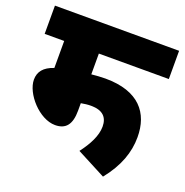

<svg xmlns="http://www.w3.org/2000/svg" viewBox="-119 -730 837 869"><g transform="rotate(20 299.0 -295.5)"><path d="M261 -486H598V-622H0V-486H94V-356C46 -340 25 -313 25 -275C25 -208 108 -114 185 -114C236 -114 261 -144 261 -211V-247C277 -250 293 -252 309 -252C365 -252 390 -226 390 -181C390 -136 364 -88 329 -42L469 31C530 -45 555 -117 555 -190C555 -306 490 -390 328 -390C305 -390 283 -388 261 -386Z"/></g></svg>

Font: Noto Sans Devanagari SemiCondensed Black
Style: Regular
Weight: 900
Width: 4
Designer: Jelle Bosma - Monotype Design Team
Foundry: Monotype Imaging Inc.
Version: Version 2.004